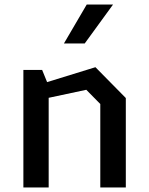

<svg xmlns="http://www.w3.org/2000/svg" viewBox="-20 -830 660 850"><path d="M424 0H537V-396L402.5 -532.5L188.5 -466.5L166.5 -520.5H83.5V0H195.5V-397L362 -432.5L424 -369.5ZM263 -637.5 364 -810H480.5L355 -637.5Z"/></svg>

Font: Monaspace Krypton Medium
Style: Regular
Weight: 500
Designer: Riley Cran & the Lettermatic Team
Foundry: Lettermatic
Version: Version 1.101 (Monaspace Krypton)